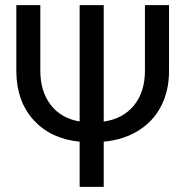

<svg xmlns="http://www.w3.org/2000/svg" viewBox="-20 -731 732 751"><path d="M385.7 -255.4Q461.9 -266.6 504.4 -319.1Q546.9 -371.6 546.9 -454.6V-710.9H641.1V-453.1Q641.1 -375.5 610.1 -315.7Q579.1 -255.9 521.2 -220Q463.4 -184.1 385.7 -176.8V0H291.5V-176.8Q178.7 -188 112.1 -260.7Q45.4 -333.5 43.9 -449.2V-710.9H137.7V-452.6Q138.2 -373 178.5 -320.6Q218.8 -268.1 291.5 -255.9V-710.9H385.7Z"/></svg>

Font: Roboto
Style: Regular
Weight: 400
Designer: Google
Version: Version 2.134; 2016; ttfautohint (v1.6)